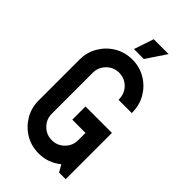

<svg xmlns="http://www.w3.org/2000/svg" viewBox="-247 -884 963 963"><g transform="rotate(45 234.5 -402.5)"><path d="M234.4 -328.1H421.9V0H375L353.5 -37.6Q302.2 4.9 234.4 4.9Q182.6 4.9 140.1 -20.3Q97.7 -45.4 72.3 -88.1Q46.9 -130.9 46.9 -182.6V-473.6Q46.9 -525.4 72.3 -568.1Q97.7 -610.8 140.1 -636Q182.6 -661.1 234.4 -661.1Q286.1 -661.1 328.6 -636Q371.1 -610.8 396.5 -568.1Q421.9 -525.4 421.9 -468.8H328.1Q328.1 -512.2 300.8 -539.8Q273.4 -567.4 234.4 -567.4Q195.3 -567.4 168 -539.8Q140.6 -512.2 140.6 -473.6V-182.6Q140.6 -144 168 -116.5Q195.3 -88.9 234.4 -88.9Q273.4 -88.9 300.8 -116.5Q328.1 -144 328.1 -182.6V-234.4H234.4ZM237.8 -808.6H343.3L272.9 -703.1L202.6 -703.6Z"/></g></svg>

Font: Lambda
Style: Regular
Weight: 400
Designer: GGBotNet
Version: 0.22